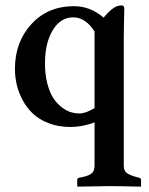

<svg xmlns="http://www.w3.org/2000/svg" viewBox="-20 -467 558 721"><path d="M335 -349.1Q300.8 -401.9 254.9 -401.9Q207 -401.9 178 -353.5Q148.9 -305.2 148.9 -229Q148.9 -187 157.7 -153.3Q166.5 -119.6 179.9 -99.1Q193.4 -78.6 210.9 -64.9Q228.5 -51.3 245.1 -46.1Q261.7 -41 277.8 -41Q301.8 -41 335 -61ZM335 154.8V-7.8Q320.3 -1 294.4 4.4Q268.6 9.8 244.1 9.8Q199.7 9.8 163.3 -4.2Q127 -18.1 103.8 -40Q80.6 -62 64.9 -91.3Q49.3 -120.6 42.7 -149.7Q36.1 -178.7 36.1 -208Q36.1 -309.1 97.9 -376.5Q159.7 -443.8 257.8 -443.8Q318.8 -443.8 369.1 -400.9Q390.6 -426.3 405.8 -436.5Q420.9 -446.8 437 -446.8Q440.4 -446.8 443.6 -444.1Q446.8 -441.4 446.8 -436Q444.8 -355 444.8 -320.8V154.8Q444.8 174.3 456.3 182.9Q467.8 191.4 494.1 198.2L502 200.2Q509.8 202.1 509.8 209V231.9L507.8 233.9Q428.2 231.9 389.2 231.9L272 233.9L270 231.9V209Q270 201.7 277.8 200.2L288.1 198.2Q314 192.9 324.5 183.8Q335 174.8 335 154.8Z"/></svg>

Font: Linux Libertine G
Style: Semibold
Weight: 600
Designer: Philipp H. Poll
Foundry: Philipp H. Poll
Version: Version 5.1.1